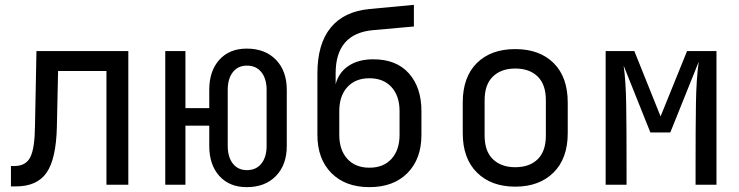

<svg xmlns="http://www.w3.org/2000/svg" viewBox="-20 -760 3040 790"><path d="M25 7V-77H40Q86 -77 104.5 -113Q123 -149 124 -242L130 -550H508V0H418V-468H219L214 -238Q211 -107 172 -50Q133 7 45 7Z M995 10Q924 10 882.5 -36Q841 -82 841 -160V-243H743V0H660V-550H743V-315H841V-390Q841 -468 882.5 -514Q924 -560 995 -560Q1071 -560 1115.5 -514Q1160 -468 1160 -390V-160Q1160 -82 1115.5 -36Q1071 10 995 10ZM996 -60Q1034 -60 1055.5 -87Q1077 -114 1077 -160V-390Q1077 -436 1055.5 -463Q1034 -490 996 -490Q959 -490 938 -463Q917 -436 917 -390V-160Q917 -114 938 -87Q959 -60 996 -60Z M1500 10Q1401 10 1343.5 -48Q1286 -106 1286 -205V-458Q1286 -579 1340.5 -646Q1395 -713 1501 -723L1683 -740V-651L1515 -636Q1361 -622 1361 -458V-413Q1373 -461 1413.5 -488.5Q1454 -516 1516 -516Q1611 -516 1662.5 -458Q1714 -400 1714 -303V-205Q1714 -106 1656.5 -48Q1599 10 1500 10ZM1500 -70Q1558 -70 1591 -106.5Q1624 -143 1624 -205V-303Q1624 -365 1591 -401.5Q1558 -438 1500 -438Q1442 -438 1409 -401.5Q1376 -365 1376 -303V-205Q1376 -143 1409 -106.5Q1442 -70 1500 -70Z M2100 8Q2001 8 1942.5 -50Q1884 -108 1884 -212V-338Q1884 -443 1942 -500.5Q2000 -558 2100 -558Q2200 -558 2258 -500.5Q2316 -443 2316 -338V-212Q2316 -108 2257.5 -50Q2199 8 2100 8ZM2100 -72Q2159 -72 2192.5 -105Q2226 -138 2226 -202V-348Q2226 -412 2192.5 -445Q2159 -478 2100 -478Q2042 -478 2008 -445Q1974 -412 1974 -348V-202Q1974 -138 2008 -105Q2042 -72 2100 -72Z M2472 0V-550H2590L2698 -281L2807 -550H2928V0H2842V-85Q2842 -228 2843.5 -332Q2845 -436 2855 -506L2738 -215H2656L2546 -490Q2555 -428 2556.5 -332Q2558 -236 2558 -85V0Z"/></svg>

Font: JetBrains Mono NL
Style: Regular
Weight: 400
Monospace: yes
Designer: Philipp Nurullin, Konstantin Bulenkov
Foundry: JetBrains
Version: Version 2.305; ttfautohint (v1.8.4.7-5d5b)